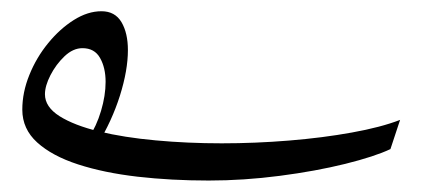

<svg xmlns="http://www.w3.org/2000/svg" viewBox="-20 -161 748 340"><path d="M349.6 158.7Q283.2 158.7 223.6 151.9Q164.1 145 118.2 130.1Q72.3 115.2 45.9 91.3Q19.5 67.4 19.5 33.2Q19.5 2.4 32 -28.3Q44.4 -59.1 65.2 -84.5Q85.9 -109.9 110.6 -125.5Q135.3 -141.1 159.7 -141.1Q183.6 -141.1 195.1 -121.8Q206.5 -102.5 206.5 -72.3Q206.5 -36.6 192.4 8.3Q178.2 53.2 152.8 94.7L136.7 83.5Q150.9 62.5 158.9 35.4Q167 8.3 167 -16.1Q167 -41 157.2 -58.3Q147.5 -75.7 126 -75.7Q109.4 -75.7 94.2 -61.3Q79.1 -46.9 69.3 -27.8Q59.6 -8.8 59.6 5.9Q59.6 28.3 85.4 44.7Q111.3 61 155.5 71.8Q199.7 82.5 255.9 87.6Q312 92.8 372.6 92.8Q432.1 92.8 491.9 87.9Q551.8 83 603 73.7Q654.3 64.5 688.5 51.3L671.4 103Q643.6 116.2 591.3 129.2Q539.1 142.1 475.3 150.4Q411.6 158.7 349.6 158.7Z"/></svg>

Font: Lateef Light
Style: Regular
Weight: 300
Designer: SIL International
Foundry: SIL International
Version: Version 4.200